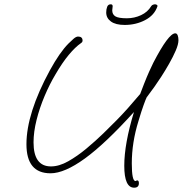

<svg xmlns="http://www.w3.org/2000/svg" viewBox="-20 -774 850 893"><path d="M604 99Q558 99 558 -3Q558 -105 603 -253Q470 -106 375 -37Q280 32 215 32Q103 32 103 -103Q103 -247 212 -447Q258 -531 299 -572Q310 -583 322 -593.5Q334 -604 343 -604Q364 -604 364 -585Q364 -578 356 -573Q330 -555 300 -519Q270 -483 238 -428Q211 -383 187.5 -327.5Q164 -272 150 -216Q136 -160 136 -112Q136 0 217 0Q255 0 297.5 -24Q340 -48 382.5 -83.5Q425 -119 460 -153Q496 -188 522.5 -215Q549 -242 574.5 -270.5Q600 -299 632 -337L650 -384Q663 -417 674 -441.5Q685 -466 693 -482Q764 -619 795 -619Q803 -619 806.5 -609.5Q810 -600 810 -587Q810 -568 797.5 -539Q785 -510 766.5 -477.5Q748 -445 729.5 -416.5Q711 -388 698 -370L662 -321Q658 -313 648 -285.5Q638 -258 624 -211Q593 -111 593 -14Q593 68 610 68Q613 68 614 66.5Q615 65 618 65Q626 65 626 78Q626 99 604 99ZM560 -658Q518 -658 496 -674Q474 -690 474 -716Q474 -731 478.5 -742.5Q483 -754 495 -754Q504 -754 504 -745Q504 -740 503 -735.5Q502 -731 502 -726Q502 -707 516.5 -698Q531 -689 570 -689Q605 -689 636 -703.5Q667 -718 683 -745Q686 -750 691.5 -752Q697 -754 701 -754Q706 -754 710 -751Q714 -748 712 -744Q698 -703 655 -680.5Q612 -658 560 -658Z"/></svg>

Font: Oooh Baby
Style: Regular
Weight: 400
Designer: Robert E. Leuschke
Foundry: Robert E. Leuschke
Version: Version 1.011; ttfautohint (v1.8.3)